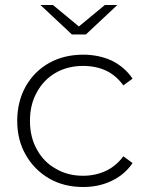

<svg xmlns="http://www.w3.org/2000/svg" viewBox="-20 -745 595 769"><path d="M313 4Q236 4 177 -30Q117 -65 83 -125Q49 -184 49 -261Q49 -338 83 -399Q117 -459 177 -493Q237 -526 313 -526Q376 -526 428 -502Q480 -476 511 -430L474 -403Q445 -443 405 -462Q364 -481 313 -481Q252 -481 204 -454Q155 -426 128 -376Q100 -327 100 -261Q100 -195 128 -146Q156 -95 204 -69Q251 -41 313 -41Q362 -41 405 -61Q446 -81 474 -119L511 -92Q479 -45 428 -21Q377 4 313 4ZM400 -725H450L324 -607H268L142 -725H192L296 -639Z"/></svg>

Font: Montserrat Light Alt1
Style: Light
Weight: 500
Designer: Differentunic
Foundry: Julieta Ulanovsky
Version: 0.1